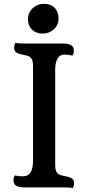

<svg xmlns="http://www.w3.org/2000/svg" viewBox="-20 -975 459 999"><path d="M50.3 0ZM357.9 3.9Q346.7 0 309.6 0H106Q80.6 0 65.4 -8.1Q50.3 -16.1 50.3 -37.6Q50.3 -53.2 57.6 -62.5Q77.1 -57.6 93.5 -57.6Q109.9 -57.6 119.4 -61Q128.9 -64.5 135.7 -73.2Q150.9 -91.8 151.9 -134.3V-633.3Q151.9 -671.9 130.4 -681.6Q123.5 -685.1 111.8 -687.5Q100.1 -689.9 88.6 -692.6Q77.1 -695.3 69.3 -699.2Q53.7 -707 53.7 -725.6Q53.7 -743.7 61 -752.4Q72.3 -748.5 109.4 -748.5H308.1Q333.5 -748.5 348.9 -740.5Q364.3 -732.4 364.3 -710.9Q364.3 -694.8 356.4 -686Q337.9 -690.9 315.9 -690.9Q268.6 -690.9 267.1 -613.8V-115.2Q267.1 -76.7 288.6 -66.4Q295.4 -63.5 307.1 -61Q318.8 -58.6 330.3 -55.9Q341.8 -53.2 349.6 -49.3Q365.7 -41 365.7 -22.9Q365.7 -5.9 357.9 3.9ZM201.7 -800.3Q185.1 -800.3 171.1 -805.4Q157.2 -810.5 147 -820.3Q125.5 -841.3 125.5 -876Q125.5 -909.2 150.4 -932.6Q175.3 -955.1 209.5 -955.1Q243.7 -955.1 264.2 -934.3Q284.7 -913.6 284.7 -878.4Q284.7 -845.2 259.8 -822.3Q235.8 -800.3 201.7 -800.3Z"/></svg>

Font: Quando
Style: Regular
Weight: 400
Version: Version 1.002